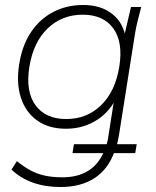

<svg xmlns="http://www.w3.org/2000/svg" viewBox="-20 -528 627 771"><path d="M223 223Q162 223 112.5 205.5Q63 188 26 153L48 119Q77 143 104 157Q131 171 161.5 177.5Q192 184 230 184Q355 184 398 79L405 87H271L277 51H416L407 57Q409 48 411.5 39Q414 30 415 20L442 -151H454Q428 -85 372 -48Q316 -11 245 -11Q176 -11 129.5 -44Q83 -77 64 -135.5Q45 -194 57 -270Q69 -346 104.5 -399Q140 -452 194 -480Q248 -508 314 -508Q386 -508 432 -471Q478 -434 486 -367L478 -380L506 -500H547Q540 -472 533 -445Q526 -418 522 -392L458 13Q456 25 453.5 36.5Q451 48 448 59L442 51H529L523 87H431L440 80Q415 151 360 187Q305 223 223 223ZM246 -50Q329 -50 386 -105.5Q443 -161 459 -260Q475 -359 435 -414Q395 -469 312 -469Q229 -469 171.5 -414Q114 -359 98 -260Q82 -161 122.5 -105.5Q163 -50 246 -50Z"/></svg>

Font: Mulish ExtraLight ExtraLight
Style: Italic
Weight: 250
Italic angle: -9°
Version: Version 3.603